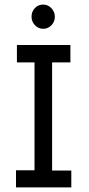

<svg xmlns="http://www.w3.org/2000/svg" viewBox="-20 -820 390 840"><path d="M50 0V-75H131V-547H54V-623H288V-547H208V-74H292V0ZM169 -694Q148 -694 133 -709.5Q118 -725 118 -747Q118 -769 132.5 -784.5Q147 -800 169 -800Q190 -800 205 -784Q220 -768 220 -747Q220 -725 205 -709.5Q190 -694 169 -694Z"/></svg>

Font: Inconsolata ExtraCondensed SemiBold
Style: Regular
Weight: 600
Width: 2
Monospace: yes
Designer: Raph Levien, Cyreal, Brenton Simpson
Foundry: Raph Levien, Cyreal, Google
Version: Version 3.001; ttfautohint (v1.8.2.53-6de2)